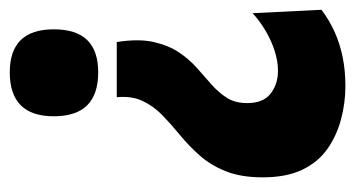

<svg xmlns="http://www.w3.org/2000/svg" viewBox="-187 -394 727 393"><g transform="rotate(-90 176.5 -197.5)"><path d="M287 -322Q294 -277 287 -246.5Q280 -216 266 -195Q252 -174 234 -158Q216 -142 200 -128Q184 -114 173 -97Q162 -80 162 -55Q162 -22 181.5 -7Q201 8 228 8Q248 8 269.5 1Q291 -6 311 -18Q331 -30 346 -44L353 97Q332 113 307.5 124Q283 135 255.5 140.5Q228 146 197 146Q162 146 128.5 137Q95 128 68 109Q41 90 25.5 57.5Q10 25 10 -23Q10 -68 22.5 -99Q35 -130 55 -152.5Q75 -175 97 -193Q119 -211 137.5 -229Q156 -247 166.5 -269.5Q177 -292 174 -322ZM225 -541Q269 -541 291 -518.5Q313 -496 313 -451Q313 -405 291 -382.5Q269 -360 225 -360Q180 -360 157.5 -382.5Q135 -405 135 -451Q135 -541 225 -541Z"/></g></svg>

Font: Bricolage Grotesque 96pt ExtraBold SemiCondensed
Style: Regular
Weight: 800
Width: 4
Version: Version 1.001;gftools[0.9.33.dev8+g029e19f]